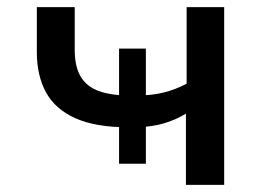

<svg xmlns="http://www.w3.org/2000/svg" viewBox="-20 -517 751 537"><path d="M500 0V-199Q470 -181 436.5 -171.5Q403 -162 362 -161L388 -180V-59H313V-180L339 -161Q247 -161 190.5 -186.5Q134 -212 108.5 -259Q83 -306 83 -371V-497H189V-378Q189 -331 205.5 -303Q222 -275 256 -262.5Q290 -250 342 -250L313 -239V-381H388V-239L364 -250Q404 -250 437 -258Q470 -266 502 -283V-497H607V0Z"/></svg>

Font: Nunito Sans 7pt SemiExpanded Medium
Style: Regular
Weight: 500
Width: 6
Designer: Vernon Adams
Foundry: Vernon Adams
Version: Version 3.101;gftools[0.9.27]